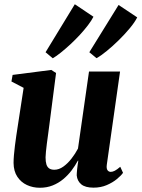

<svg xmlns="http://www.w3.org/2000/svg" viewBox="-20 -875 668 906"><path d="M168 11Q135 11 107 -2Q79 -15 61.8 -41Q44.5 -67 44 -106Q44 -122.5 45.8 -143.5Q47.5 -164.5 50.5 -187.8Q53.5 -211 56.8 -234.2Q60 -257.5 63.5 -278L91.5 -460.5L34 -490.5L39.5 -521.5L222 -545L244.5 -530.5L213 -286.5Q210.5 -265.5 207.2 -242.5Q204 -219.5 201.2 -198Q198.5 -176.5 196.8 -159.5Q195 -142.5 195 -132.5Q195 -112 199 -99.2Q203 -86.5 212.2 -80.2Q221.5 -74 236.5 -74Q258 -74 278.8 -88.8Q299.5 -103.5 317.5 -126.8Q335.5 -150 348 -174L400 -537.5H546.5L484 -98Q481.5 -80 487.2 -72Q493 -64 502.5 -64Q511.5 -64 522 -69.5Q532.5 -75 547.5 -88L560.5 -59.5Q551.5 -46.5 531.5 -30Q511.5 -13.5 483.5 -1.5Q455.5 10.5 421.5 10.5Q382.5 10.5 363.5 -5.2Q344.5 -21 342 -47.5Q342 -51.5 342.5 -59.2Q343 -67 344 -76.8Q345 -86.5 346.5 -97Q348 -107.5 349.5 -116.5L347.5 -117Q335 -93.5 317.8 -70.8Q300.5 -48 278.2 -29.5Q256 -11 228.5 0Q201 11 168 11ZM229 -600 195 -628.5 333 -855 421 -796Q412 -778 395 -755.8Q378 -733.5 356.5 -710.2Q335 -687 311.8 -665.5Q288.5 -644 267 -626.8Q245.5 -609.5 229 -600ZM435.5 -600.5 401.5 -628.5 539.5 -851.5 627.5 -793Q616 -770 592.5 -741.8Q569 -713.5 540.5 -685.5Q512 -657.5 484.2 -634.8Q456.5 -612 435.5 -600.5Z"/></svg>

Font: Merriweather 72pt ExtraBold
Style: Italic
Weight: 800
Italic angle: -7.8°
Version: Version 2.101